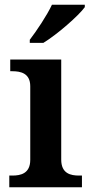

<svg xmlns="http://www.w3.org/2000/svg" viewBox="-20 -786 380 806"><path d="M105 -619V-606H162C221 -642 311 -721 336 -756V-766H198C177 -721 134 -657 105 -619ZM19 0H324V-49H312C277 -49 237 -57 237 -116V-536H23V-487H32C66 -487 107 -479 107 -424V-115C107 -57 66 -49 32 -49H19Z"/></svg>

Font: Noto Serif SemiBold
Style: Regular
Weight: 600
Designer: Monotype Design Team
Foundry: Monotype Imaging Inc.
Version: Version 2.013